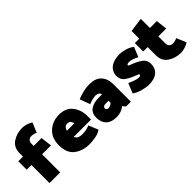

<svg xmlns="http://www.w3.org/2000/svg" viewBox="82 -1501 2311 2311"><g transform="rotate(-45 1237.0 -346.0)"><path d="M433 -308H282V0H100V-308H20V-451H100V-510Q100 -607 172 -655Q244 -703 337 -703Q372 -703 412.5 -689.5Q453 -676 471 -660L419 -536Q402 -546 382 -550.5Q362 -555 349 -555Q317 -555 299.5 -537.5Q282 -520 282 -490V-451H416Z M501 -242Q501 -364 576.5 -433Q652 -502 762 -502Q878 -502 936 -427Q994 -352 994 -250V-187H699Q711 -159 735.5 -147Q760 -135 794 -135Q826 -135 859.5 -141Q893 -147 921 -161L972 -38Q930 -7 868 2Q806 11 776 11Q658 11 579.5 -49.5Q501 -110 501 -242ZM820 -297Q819 -313 805 -334.5Q791 -356 757 -356Q732 -356 716.5 -340.5Q701 -325 694 -297Z M1206 -163Q1206 -151 1216 -143Q1226 -135 1239 -135Q1255 -135 1271 -142Q1287 -149 1303 -162V-198H1247Q1229 -198 1217.5 -188.5Q1206 -179 1206 -163ZM1070 -456Q1108 -473 1166 -487.5Q1224 -502 1284 -502Q1383 -502 1434 -447Q1485 -392 1485 -300V0H1404L1371 -37Q1349 -15 1313 -2Q1277 11 1236 11Q1144 11 1099 -35Q1054 -81 1054 -156Q1054 -235 1107 -271.5Q1160 -308 1244 -308H1302Q1298 -330 1281 -342Q1264 -354 1239 -354Q1214 -354 1180 -345.5Q1146 -337 1118 -325Z M1769 -337Q1769 -330 1776.5 -325.5Q1784 -321 1810 -312Q1870 -291 1925 -254.5Q1980 -218 1980 -151Q1980 -75 1929.5 -32Q1879 11 1778 11Q1748 11 1680.5 -6Q1613 -23 1571 -56L1622 -181Q1651 -166 1692.5 -151.5Q1734 -137 1760 -137Q1776 -137 1784 -143Q1792 -149 1792 -154Q1792 -161 1784 -166.5Q1776 -172 1754 -179Q1694 -200 1637.5 -236.5Q1581 -273 1581 -340Q1581 -416 1638 -459Q1695 -502 1796 -502Q1826 -502 1881.5 -487.5Q1937 -473 1979 -440L1928 -315Q1899 -330 1867 -342Q1835 -354 1809 -354Q1787 -354 1778 -348Q1769 -342 1769 -337Z M2464 -32Q2446 -16 2405.5 -2.5Q2365 11 2330 11Q2237 11 2165 -37Q2093 -85 2093 -182V-322H2018V-465H2093V-596L2275 -621V-465H2392L2409 -322H2275V-202Q2275 -172 2292.5 -154.5Q2310 -137 2342 -137Q2355 -137 2375 -141.5Q2395 -146 2412 -156Z"/></g></svg>

Font: Palanquin Dark
Style: Bold
Weight: 700
Designer: Pria Ravichandran
Version: Version 1.000